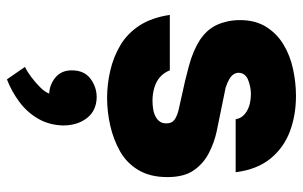

<svg xmlns="http://www.w3.org/2000/svg" viewBox="-180 -397 874 554"><g transform="rotate(90 257.0 -120.0)"><path d="M262 8Q224 8 184.5 -1Q145 -10 111 -30Q77 -50 54 -85Q31 -120 23 -173H183Q189 -157 201.5 -145.5Q214 -134 232.5 -128.5Q251 -123 270 -123Q283 -123 295 -125Q307 -127 316.5 -132Q326 -137 331 -144.5Q336 -152 336 -163Q336 -179 325.5 -186.5Q315 -194 296.5 -198.5Q278 -203 254 -208Q215 -216 170.5 -228Q126 -240 95 -260Q80 -270 69 -282.5Q58 -295 51.5 -309.5Q45 -324 41.5 -340.5Q38 -357 38 -376Q38 -420 57.5 -451Q77 -482 108.5 -501Q140 -520 179 -528.5Q218 -537 257 -537Q312 -537 359 -519.5Q406 -502 437.5 -463.5Q469 -425 477 -363H324Q321 -383 301 -395Q281 -407 251 -407Q240 -407 229 -404.5Q218 -402 209.5 -398.5Q201 -395 195.5 -388Q190 -381 190 -371Q190 -364 194.5 -357Q199 -350 208.5 -344.5Q218 -339 233 -334Q267 -327 299 -320.5Q331 -314 360 -308Q392 -301 422 -285.5Q452 -270 471.5 -242Q491 -214 491 -166Q491 -116 470.5 -82Q450 -48 416 -29Q382 -10 342 -1Q302 8 262 8ZM209 297 173 245Q186 239 202 227Q218 215 232 201Q246 187 250 175Q224 174 203.5 157Q183 140 183 110Q183 74 207 56Q231 38 261 38Q300 39 321 66.5Q342 94 342 135Q341 175 322.5 207Q304 239 273.5 261.5Q243 284 209 297Z"/></g></svg>

Font: Onest ExtraBold
Style: Regular
Weight: 800
Designer: Dmitri Voloshin, Andrey Kudryavtsev
Foundry: Dmitri Voloshin, Andrey Kudryavtsev
Version: Version 1.000;gftools[0.9.33]